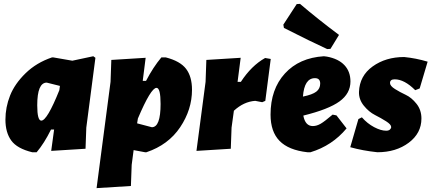

<svg xmlns="http://www.w3.org/2000/svg" viewBox="-20 -774 2225 990"><path d="M248 -478H255L353 -461L461 -484L472 -476L425 -116L421 -7L244 4L259 -106H243Q208 -35 169 11H146Q68 -8 38 -49.5Q8 -91 8 -157Q8 -221 32 -281.5Q56 -342 112 -396.5Q168 -451 248 -478ZM172 -231Q172 -152 193 -152Q223 -152 286 -309L289 -331L221 -348Q172 -348 172 -231Z M731 -476 716 -357H733Q770 -428 812 -478H835Q909 -459 939.5 -419Q970 -379 970 -311Q970 -209 909 -118Q848 -27 735 11H728L669 0L659 76L655 185L478 196L550 -352L554 -465ZM787 -321Q758 -321 691 -163L687 -138L763 -118Q808 -118 808 -238Q808 -321 787 -321Z M1221 -476 1205 -352H1222Q1276 -435 1347 -475L1376 -470L1348 -254L1332 -247L1296 -254Q1237 -250 1186 -203L1174 -116L1170 -7L993 4L1040 -352L1044 -465Z M1527 -754Q1617 -677 1728 -594L1684 -522L1667 -521Q1586 -558 1444 -630L1441 -647L1510 -753ZM1767 -112Q1693 -23 1581 11H1565Q1468 0 1421.5 -47.5Q1375 -95 1375 -183Q1375 -314 1449 -395Q1523 -476 1650 -484L1666 -482Q1725 -471 1756 -438Q1787 -405 1787 -354Q1787 -292 1730.5 -251Q1674 -210 1544 -178Q1554 -124 1593 -124Q1613 -124 1633.5 -136Q1654 -148 1695 -183L1715 -179ZM1604 -371Q1549 -371 1542 -276Q1591 -286 1611 -301.5Q1631 -317 1631 -343Q1631 -371 1604 -371Z M2064 -480Q2125 -474 2185 -456L2144 -318L2121 -309Q2065 -365 2015 -365Q1991 -365 1991 -346Q1991 -331 2016.5 -315Q2042 -299 2072 -285Q2102 -271 2127.5 -239Q2153 -207 2153 -163Q2153 -87 2087.5 -38Q2022 11 1926 11Q1850 3 1786 -15L1828 -160L1846 -169Q1874 -137 1909 -118.5Q1944 -100 1971 -100Q1984 -100 1990.5 -106Q1997 -112 1997 -119Q1997 -132 1971 -148.5Q1945 -165 1913.5 -181Q1882 -197 1856 -229Q1830 -261 1831 -300Q1834 -383 1901.5 -431.5Q1969 -480 2064 -480Z"/></svg>

Font: Alegreya Sans Black
Style: Italic
Weight: 900
Italic angle: -7°
Designer: Juan Pablo del Peral
Foundry: Huerta Tipografica
Version: Version 2.007